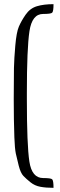

<svg xmlns="http://www.w3.org/2000/svg" viewBox="-20 -792 288 922"><path d="M237 110Q201 110 174 105Q147 100 126.5 83.5Q106 67 92.5 53Q79 39 70 4Q61 -31 56 -54.5Q51 -78 49 -132Q46 -213 46 -317Q46 -421 47 -465.5Q48 -510 53.5 -573.5Q59 -637 70.5 -664Q82 -691 103 -721.5Q124 -752 157 -762Q190 -772 237 -772Q237 -737 230.5 -731Q224 -725 187 -725Q134 -725 121.5 -642.5Q109 -560 109 -345Q109 -335 109 -317Q109 -96 121 -16.5Q133 63 187 63Q224 63 230.5 69Q237 75 237 110Z"/></svg>

Font: Economica
Style: Regular
Weight: 400
Designer: Vicente Lamonaca
Foundry: Vicente Lamonaca
Version: Version 1.101